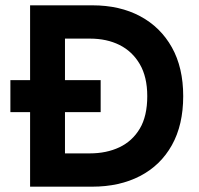

<svg xmlns="http://www.w3.org/2000/svg" viewBox="-20 -701 748 721"><path d="M93 0V-681H327Q430 -681 506.5 -640Q583 -599 625.5 -523Q668 -447 668 -340Q668 -232 625.5 -156Q583 -80 506 -40Q429 0 326 0ZM19 -280V-400H358V-280ZM224 -81 175 -125H317Q380 -125 428.5 -148Q477 -171 505 -218Q533 -265 533 -340Q533 -412 505 -460Q477 -508 429 -532Q381 -556 318 -556H168L224 -596Z"/></svg>

Font: Gabarito SemiBold
Style: Regular
Weight: 600
Designer: Leandro Assis / Alvaro Franca / Felipe Casaprima
Foundry: Naipe Foundry
Version: Version 1.000